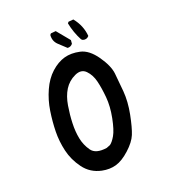

<svg xmlns="http://www.w3.org/2000/svg" viewBox="-98 -713 695 787"><g transform="rotate(-15 250.0 -320.0)"><path d="M238.3 -5.9Q189.5 -11.7 158.2 -47.4Q127 -83 113.3 -125Q99.6 -167 96.7 -209.5Q93.8 -252 96.7 -297.4Q99.6 -342.8 114.3 -384.8Q128.9 -426.8 154.8 -454.6Q180.7 -482.4 210.4 -493.7Q240.2 -504.9 277.8 -500Q315.4 -495.1 350.6 -453.1Q385.7 -411.1 392.6 -377Q399.4 -342.8 407.2 -297.4Q415 -252 409.2 -197.8Q403.3 -143.6 394.5 -115.2Q385.7 -86.9 356.4 -55.2Q327.1 -23.4 299.3 -12.7Q271.5 -2 238.3 -5.9ZM281.2 -90.8 296.9 -98.6Q307.6 -107.4 318.4 -130.4Q329.1 -153.3 334.5 -202.6Q339.8 -252 332.5 -292.5Q325.2 -333 314.9 -363.3Q304.7 -393.6 283.7 -411.6Q262.7 -429.7 233.9 -413.1Q205.1 -396.5 190.4 -367.7Q175.8 -338.9 172.9 -299.8Q169.9 -260.7 171.9 -224.6Q173.8 -188.5 182.6 -158.2Q191.4 -127.9 211.9 -103.5Q232.4 -79.1 281.2 -90.8ZM232.4 -528.3 197.3 -555.7Q177.7 -571.3 177.7 -597.7L181.6 -603.5L203.1 -607.4L253.9 -555.7V-540Q246.1 -528.3 232.4 -528.3ZM300.8 -543.9 294.9 -547.9Q271.5 -584 259.8 -625L263.7 -630.9L285.2 -634.8Q319.3 -599.6 327.1 -553.7Q317.4 -540 300.8 -543.9Z"/></g></svg>

Font: JasonHandwriting4
Style: Regular
Weight: 400
Version: Version 1.01.21